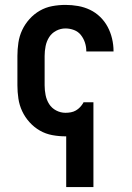

<svg xmlns="http://www.w3.org/2000/svg" viewBox="-20 -548 540 783"><path d="M250 215V8H247Q220 8 193 3Q166 -2 142.5 -15.5Q119 -29 100.5 -49.5Q82 -70 70.5 -94.5Q59 -119 55 -146Q51 -173 51 -200V-320Q51 -347 55 -374Q59 -401 70.5 -425.5Q82 -450 100.5 -470.5Q119 -491 142.5 -504.5Q166 -518 193 -523Q220 -528 247 -528Q273 -528 298.5 -523.5Q324 -519 347 -508Q370 -497 388.5 -479Q407 -461 419 -438.5Q431 -416 437 -390.5Q443 -365 443 -340V-338H332V-339Q332 -357 326.5 -374Q321 -391 310 -405Q299 -419 282 -425.5Q265 -432 247 -432Q227 -432 209 -422.5Q191 -413 180.5 -396.5Q170 -380 166 -360Q162 -340 162 -320V-200Q162 -180 166 -160Q170 -140 180.5 -123.5Q191 -107 209 -97.5Q227 -88 247 -88Q258 -88 269 -90Q280 -92 289.5 -97.5Q299 -103 306.5 -111Q314 -119 320 -129V-131H361V215Z"/></svg>

Font: Iosevka Algr
Style: Bold
Weight: 700
Monospace: yes
Designer: Belleve Invis
Foundry: Belleve Invis
Version: Version 26.0.2; ttfautohint (v1.8.3)